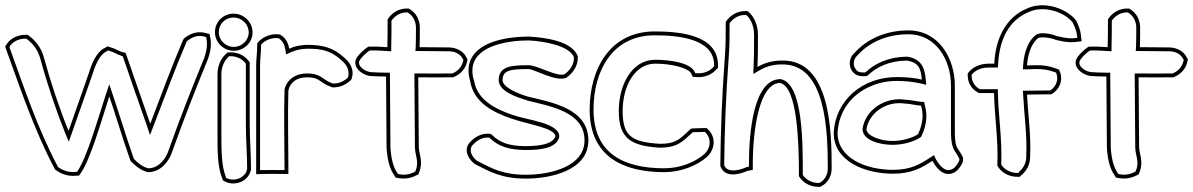

<svg xmlns="http://www.w3.org/2000/svg" viewBox="-25 -663 4629 745"><path d="M-5 -483 -1 -471C56 -314 107 -161 186 -10L189 -5C210 11 237 22 270 19L282 18L289 8C327 -48 366 -187 399 -289C425 -214 448 -133 480 -43L482 -38C503 -17 522 -2 548 5H552C602 4 632 -41 643 -74C694 -217 739 -329 781 -432C793 -464 796 -493 791 -516L788 -531L773 -535C735 -545 707 -528 688 -513L685 -507C642 -407 602 -298 558 -183C528 -269 495 -363 467 -445L462 -458L449 -461C435 -465 427 -473 402 -480L393 -483L385 -479C356 -466 340 -435 328 -404C306 -338 271 -241 241 -155C206 -241 172 -342 145 -441C135 -478 112 -508 82 -528H74C43 -528 16 -514 2 -493ZM12 -481 14 -485C25 -501 47 -513 74 -513H77C103 -494 122 -469 131 -437C158 -337 192 -236 227 -149L242 -113L255 -150C285 -236 320 -333 342 -399C354 -430 368 -455 391 -465L394 -467L398 -466C421 -460 427 -452 445 -447V-446L451 -445L453 -440C481 -357 514 -264 544 -178L557 -139L572 -178C616 -293 657 -402 699 -501L700 -503C718 -517 739 -529 769 -521L775 -519L776 -513C780 -494 778 -467 767 -437C725 -334 680 -223 629 -79C619 -48 592 -11 552 -10H550C528 -16 513 -28 495 -46L494 -48C462 -139 439 -218 413 -294L399 -336L385 -294C352 -192 312 -53 277 -1L274 4H269C241 7 218 -2 200 -15L199 -17C120 -167 70 -319 13 -476Z M809 -538C809 -499 842 -466 882 -466C922 -466 955 -498 955 -537C955 -577 922 -610 881 -610C841 -610 809 -578 809 -538ZM819 -138C819 -88 818 -17 837 28L840 37L849 42C890 61 939 39 948 -2L949 -4V-7C949 -61 944 -129 944 -178V-421C929 -444 903 -460 869 -460H859L851 -453C831 -435 819 -406 819 -376ZM824 -538C824 -570 849 -595 881 -595C914 -595 940 -569 940 -537C940 -507 914 -481 882 -481C850 -481 824 -507 824 -538ZM834 -138V-376C834 -402 845 -427 861 -442L865 -445H869C897 -445 917 -432 929 -416V-178C929 -129 934 -58 934 -8L933 -5C932 -2 932 0 931 3C920 28 885 42 856 29L852 27L851 23V22C834 -18 834 -88 834 -138Z M969 13 995 12C1020 11 1042 12 1069 12H1094V-13C1094 -114 1091 -214 1094 -312C1100 -343 1127 -363 1165 -363C1219 -363 1211 -343 1262 -325L1266 -324H1270C1298 -324 1321 -337 1338 -354C1355 -396 1326 -427 1309 -441C1266 -479 1227 -489 1166 -489C1140 -488 1119 -484 1097 -474C1094 -495 1084 -515 1066 -526L1062 -529C1026 -535 996 -519 980 -503L973 -495V-485C973 -460 969 -435 969 -408ZM984 -3V-408C984 -434 988 -458 988 -485V-489L991 -493C1004 -506 1028 -518 1056 -515L1057 -514H1058V-513C1071 -505 1079 -490 1082 -472L1085 -452L1103 -460C1123 -469 1142 -473 1166 -474C1226 -474 1259 -466 1299 -430C1315 -417 1335 -393 1325 -362C1310 -348 1292 -339 1270 -339H1268H1266C1223 -354 1224 -378 1165 -378C1122 -378 1087 -354 1079 -315V-314V-312C1076 -213 1079 -114 1079 -13V-3H1069C1042 -3 1020 -4 994 -3Z M1362 -443C1335 -407 1378 -371 1414 -368C1435 -367 1453 -366 1473 -366C1473 -274 1475 -180 1475 -90V-89C1478 -43 1487 -8 1504 16L1510 26L1521 28C1545 32 1568 29 1589 18L1598 14L1602 4C1618 -36 1600 -69 1600 -92C1600 -180 1598 -271 1598 -363C1641 -362 1685 -363 1727 -363H1733C1764 -375 1785 -399 1789 -433L1785 -440C1773 -465 1745 -479 1716 -479C1678 -479 1642 -480 1603 -480C1604 -504 1604 -530 1604 -556C1604 -586 1589 -613 1567 -626L1561 -630H1554C1519 -630 1494 -611 1479 -588V-580C1479 -544 1479 -514 1478 -480C1458 -481 1436 -483 1411 -482H1404C1387 -470 1375 -460 1362 -443ZM1374 -434C1385 -448 1395 -457 1409 -467H1411C1436 -468 1456 -466 1477 -465L1493 -464V-480C1494 -514 1494 -544 1494 -580V-583C1507 -601 1527 -615 1554 -615H1556L1559 -613C1576 -603 1589 -581 1589 -556C1589 -530 1589 -505 1588 -481L1587 -465H1603C1642 -465 1678 -464 1716 -464C1741 -464 1762 -453 1771 -434L1772 -433L1773 -430C1768 -405 1754 -388 1730 -378H1727C1685 -378 1641 -377 1598 -378H1583V-363C1583 -271 1585 -180 1585 -92C1585 -61 1602 -36 1588 -2L1586 3L1582 4V5C1564 14 1545 17 1524 13L1519 12L1517 8L1516 7C1502 -13 1493 -45 1490 -89V-90C1490 -180 1488 -274 1488 -366V-381H1473C1454 -381 1436 -382 1415 -383C1405 -384 1393 -388 1384 -395C1368 -407 1363 -420 1374 -434Z M1793 -389C1793 -377 1795 -364 1799 -350C1812 -265 1889 -227 1959 -203C2025 -180 2126 -167 2130 -135C2122 -104 2069 -96 2014 -96C1950 -96 1913 -111 1887 -137L1880 -143L1870 -144C1842 -146 1814 -130 1796 -108L1794 -106C1774 -76 1795 -43 1818 -26C1878 4 1921 30 2016 30C2113 30 2258 -2 2258 -118C2258 -243 2114 -266 2024 -288C1983 -300 1925 -325 1925 -352C1925 -391 1957 -395 2026 -395C2047 -395 2134 -344 2171 -361L2174 -362L2176 -364C2197 -380 2217 -405 2217 -439V-444C2196 -505 2084 -518 2028 -521H2026C1933 -521 1793 -497 1793 -389ZM1806 -97 1807 -98 1808 -99C1824 -118 1848 -131 1869 -129H1874L1877 -126C1907 -97 1948 -81 2014 -81C2066 -81 2133 -85 2145 -131V-134V-137C2139 -187 2021 -197 1964 -217C1894 -241 1826 -276 1814 -352V-353L1813 -354C1809 -367 1808 -379 1808 -389C1808 -480 1931 -506 2026 -506H2028C2087 -503 2184 -486 2202 -441V-439C2202 -411 2186 -390 2167 -376L2166 -375H2165C2138 -363 2060 -410 2026 -410C1961 -410 1910 -407 1910 -352C1910 -308 1982 -285 2020 -274V-273C2115 -250 2243 -228 2243 -118C2243 -18 2114 15 2016 15C1925 15 1885 -9 1826 -39C1805 -55 1795 -79 1806 -97Z M2263 -238C2263 -53 2396 5 2553 5C2617 5 2680 -20 2719 -55C2754 -89 2749 -134 2725 -158L2717 -166H2704C2693 -165 2673 -166 2656 -164L2650 -158C2613 -125 2601 -105 2535 -105C2428 -112 2391 -133 2391 -232C2391 -330 2439 -416 2517 -416C2582 -416 2646 -399 2657 -378L2663 -365L2677 -364C2710 -361 2738 -375 2754 -393L2761 -400V-410C2761 -531 2604 -541 2515 -541C2340 -541 2263 -392 2263 -238ZM2278 -238C2278 -388 2351 -526 2515 -526C2608 -526 2746 -513 2746 -410V-406L2743 -403C2730 -388 2706 -376 2678 -379H2673L2670 -385C2653 -418 2582 -431 2517 -431C2426 -431 2376 -333 2376 -232C2376 -125 2424 -97 2534 -90H2535C2605 -90 2624 -115 2660 -147L2663 -150C2679 -151 2695 -150 2705 -151H2711L2714 -147C2732 -129 2737 -94 2709 -66C2672 -33 2613 -10 2553 -10C2399 -10 2278 -64 2278 -238Z M2770 -19 2772 -14C2795 39 2875 0 2875 0L2896 -4V-25C2896 -156 2920 -339 3001 -341C3069 -329 3075 -110 3075 13V21C3091 46 3117 62 3152 62H3158L3163 59C3187 47 3202 20 3202 -9C3202 -149 3199 -433 3008 -428C2973 -428 2941 -419 2914 -403C2916 -444 2916 -482 2916 -528C2916 -561 2904 -593 2884 -613L2876 -620H2866C2832 -620 2806 -601 2791 -578V-570C2791 -519 2791 -485 2787 -434C2776 -280 2772 -173 2770 -24ZM2785 -22V-24C2787 -173 2791 -279 2802 -433C2806 -484 2806 -519 2806 -570V-573C2819 -591 2840 -605 2866 -605H2870L2874 -602C2891 -585 2901 -557 2901 -528C2901 -482 2901 -445 2899 -404L2898 -376L2922 -390C2947 -405 2975 -413 3008 -413C3180 -417 3187 -156 3187 -9C3187 15 3174 37 3156 46L3154 47H3152C3123 47 3103 34 3090 16V13C3090 -102 3092 -340 3004 -356H3002H3001C2899 -353 2881 -150 2881 -25V-16L2870 -14L2868 -13L2866 -12C2847 -4 2799 10 2786 -20Z M3210 -147C3210 -36 3333 11 3440 11C3514 11 3553 -13 3593 -39C3602 -22 3622 9 3651 12C3676 14 3692 -3 3700 -15C3708 -26 3716 -39 3710 -56L3709 -57C3690 -95 3682 -82 3680 -143V-331C3680 -433 3620 -545 3500 -545C3409 -545 3338 -510 3291 -458C3266 -437 3265 -395 3294 -375C3306 -367 3321 -366 3339 -368L3345 -373C3376 -402 3424 -427 3494 -428C3536 -421 3548 -402 3552 -354C3521 -362 3483 -364 3455 -364C3321 -364 3217 -274 3210 -149ZM3225 -147V-149C3230 -233 3280 -298 3355 -329C3385 -342 3419 -349 3455 -349C3482 -349 3519 -346 3548 -339L3569 -334L3567 -355C3563 -406 3545 -435 3496 -443H3495H3494C3420 -442 3368 -415 3335 -384L3333 -382C3317 -381 3309 -383 3302 -387C3299 -389 3298 -392 3296 -394C3283 -409 3286 -434 3301 -447L3302 -448C3346 -497 3413 -530 3500 -530C3608 -530 3665 -429 3665 -331V-143C3667 -80 3680 -82 3696 -50L3697 -48C3699 -41 3695 -34 3688 -24C3681 -13 3669 -2 3652 -3C3633 -5 3615 -29 3606 -46L3599 -61L3585 -52C3545 -26 3510 -4 3440 -4C3334 -4 3225 -50 3225 -147ZM3322 -160C3324 -118 3390 -101 3438 -101C3480 -101 3520 -113 3545 -129L3549 -132L3551 -136C3570 -177 3575 -215 3563 -257L3561 -267L3550 -268C3528 -270 3511 -275 3490 -276H3489C3406 -289 3331 -233 3322 -163V-162ZM3337 -161C3345 -222 3412 -273 3487 -261H3489C3508 -260 3525 -255 3549 -253C3560 -215 3555 -181 3537 -142C3515 -128 3477 -116 3438 -116C3389 -116 3338 -137 3337 -161Z M3730 -370C3730 -343 3744 -318 3768 -305L3773 -302H3832C3834 -212 3849 -119 3845 -27V-20C3859 5 3888 23 3922 23H3932L3939 16C3957 1 3972 -23 3972 -54C3976 -139 3964 -218 3960 -296C3988 -296 4017 -297 4046 -297H4054C4082 -311 4102 -348 4088 -384L4084 -393L4073 -397C4047 -407 4022 -411 3991 -410C3981 -410 3971 -409 3960 -409C3964 -466 3984 -501 4003 -515C4011 -521 4052 -518 4075 -507H4077C4109 -499 4134 -498 4147 -500L4172 -503L4169 -528C4167 -548 4159 -566 4151 -583L4150 -584C4116 -628 4029 -662 3960 -630C3879 -596 3838 -516 3833 -416H3812C3776 -416 3747 -402 3730 -378ZM3745 -370V-373C3760 -391 3782 -401 3812 -401H3847L3848 -415C3853 -512 3891 -585 3966 -616C4028 -645 4108 -614 4138 -575V-574C4146 -557 4152 -543 4154 -526L4155 -516L4145 -515C4135 -513 4112 -514 4081 -522H4079H4078C4053 -533 4011 -540 3994 -527C3970 -509 3949 -470 3945 -410L3944 -394H3960C3972 -394 3981 -395 3991 -395C4021 -396 4043 -392 4068 -383L4073 -381L4074 -378C4084 -351 4070 -324 4050 -312H4046C4017 -312 3988 -311 3960 -311H3944L3945 -295C3949 -216 3961 -138 3957 -55V-54C3957 -28 3944 -9 3929 4V5L3926 8H3922C3895 8 3872 -6 3860 -24V-27C3864 -122 3849 -213 3847 -302V-317H3777C3776 -318 3776 -317 3775 -318C3756 -329 3745 -348 3745 -370Z M4157 -443C4130 -407 4173 -371 4209 -368C4230 -367 4248 -366 4268 -366C4268 -274 4270 -180 4270 -90V-89C4273 -43 4282 -8 4299 16L4305 26L4316 28C4340 32 4363 29 4384 18L4393 14L4397 4C4413 -36 4395 -69 4395 -92C4395 -180 4393 -271 4393 -363C4436 -362 4480 -363 4522 -363H4528C4559 -375 4580 -399 4584 -433L4580 -440C4568 -465 4540 -479 4511 -479C4473 -479 4437 -480 4398 -480C4399 -504 4399 -530 4399 -556C4399 -586 4384 -613 4362 -626L4356 -630H4349C4314 -630 4289 -611 4274 -588V-580C4274 -544 4274 -514 4273 -480C4253 -481 4231 -483 4206 -482H4199C4182 -470 4170 -460 4157 -443ZM4169 -434C4180 -448 4190 -457 4204 -467H4206C4231 -468 4251 -466 4272 -465L4288 -464V-480C4289 -514 4289 -544 4289 -580V-583C4302 -601 4322 -615 4349 -615H4351L4354 -613C4371 -603 4384 -581 4384 -556C4384 -530 4384 -505 4383 -481L4382 -465H4398C4437 -465 4473 -464 4511 -464C4536 -464 4557 -453 4566 -434L4567 -433L4568 -430C4563 -405 4549 -388 4525 -378H4522C4480 -378 4436 -377 4393 -378H4378V-363C4378 -271 4380 -180 4380 -92C4380 -61 4397 -36 4383 -2L4381 3L4377 4V5C4359 14 4340 17 4319 13L4314 12L4312 8L4311 7C4297 -13 4288 -45 4285 -89V-90C4285 -180 4283 -274 4283 -366V-381H4268C4249 -381 4231 -382 4210 -383C4200 -384 4188 -388 4179 -395C4163 -407 4158 -420 4169 -434Z"/></svg>

Font: Snowfall
Style: BlkOl
Weight: 900
Designer: Jasper
Foundry: Cannot Into Space Fonts
Version: Version 0.9